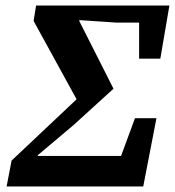

<svg xmlns="http://www.w3.org/2000/svg" viewBox="-20 -677 635 697"><path d="M4 0 22 -94 285 -342 277 -282 102 -601 111 -657H595L562 -464H485V-645L540 -595H402L268 -604L267 -577L258 -620L392 -355L247 -223L101 -100L119 -139L117 -111H467L396 -47L470 -248H548L500 0Z"/></svg>

Font: Source Serif 4
Style: Bold Italic
Weight: 700
Italic angle: -12°
Designer: Frank Grießhammer
Foundry: Adobe Systems Incorporated
Version: Version 4.004;hotconv 1.0.116;makeotfexe 2.5.65601